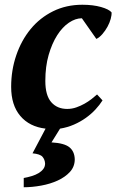

<svg xmlns="http://www.w3.org/2000/svg" viewBox="-20 -532 490 809"><path d="M412 -109Q400 -90 382.5 -71Q365 -52 342 -35.5Q319 -19 291.5 -7Q264 5 233 10L197 68Q251 71 272.5 88.5Q294 106 295 139Q295 170 275 192Q255 214 223.5 228.5Q192 243 153.5 250Q115 257 80 257V218Q97 215 113.5 210Q130 205 142.5 197.5Q155 190 162.5 180Q170 170 170 157Q169 140 159 128.5Q149 117 117 114L172 10Q104 2 65.5 -43.5Q27 -89 27 -166Q27 -236 48.5 -299Q70 -362 109 -409.5Q148 -457 203.5 -484.5Q259 -512 327 -512Q372 -512 405.5 -502.5Q439 -493 450 -480Q451 -469 446.5 -452.5Q442 -436 433 -419.5Q424 -403 411.5 -388.5Q399 -374 386 -368L325 -455Q298 -455 270.5 -436.5Q243 -418 221 -383.5Q199 -349 185 -300.5Q171 -252 171 -191Q171 -130 196 -101.5Q221 -73 263 -73Q283 -73 301.5 -79.5Q320 -86 336 -95Q352 -104 365.5 -114.5Q379 -125 389 -134Z"/></svg>

Font: PT Serif
Style: Bold Italic
Weight: 700
Italic angle: -12°
Designer: A.Korolkova, O.Umpeleva, V.Yefimov
Foundry: ParaType Ltd
Version: Version 1.000W OFL